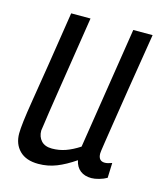

<svg xmlns="http://www.w3.org/2000/svg" viewBox="-88 -603 581 681"><g transform="rotate(15 202.0 -263.0)"><path d="M115 10Q70 10 46 -14Q22 -38 22 -77Q22 -93 25.5 -122.5Q29 -152 37.5 -204Q46 -256 59 -337Q72 -418 90 -536H161Q145 -433 134 -363Q123 -293 116 -248Q109 -203 105 -176.5Q101 -150 99 -134.5Q97 -119 95 -107Q95 -84 108.5 -69.5Q122 -55 148 -55Q174 -55 198 -63.5Q222 -72 248 -89L318 -536H389Q368 -408 355 -325.5Q342 -243 334.5 -195Q327 -147 323.5 -124Q320 -101 319 -93.5Q318 -86 318 -83Q318 -55 342 -55Q352 -55 368 -61L366 -6Q354 1 338 5.5Q322 10 310 10Q285 10 269 -2.5Q253 -15 248 -39Q213 -15 181.5 -2.5Q150 10 115 10Z"/></g></svg>

Font: Georama SemiCondensed
Style: Italic
Weight: 400
Width: 4
Italic angle: -9°
Designer: Jean-Baptiste Levee
Foundry: Production Type
Version: Version 1.000